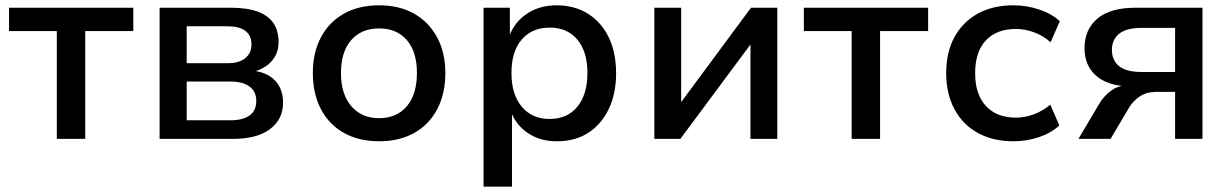

<svg xmlns="http://www.w3.org/2000/svg" viewBox="-20 -523 4634 723"><path d="M194 0V-406H14V-494H482V-406H301V0Z M581 0V-494H848Q911 -494 951 -479Q991 -464 1010 -435.5Q1029 -407 1029 -364Q1029 -323 1003.5 -293.5Q978 -264 934 -253V-257Q971 -252 996 -236Q1021 -220 1033.5 -194.5Q1046 -169 1046 -137Q1046 -74 997 -37Q948 0 857 0ZM683 -70H847Q894 -70 919.5 -88Q945 -106 945 -143Q945 -179 919 -197.5Q893 -216 847 -216H683ZM683 -285H838Q880 -285 903.5 -304Q927 -323 927 -356Q927 -390 903.5 -407Q880 -424 838 -424H683Z M1408 9Q1331 9 1275 -22.5Q1219 -54 1188.5 -112Q1158 -170 1158 -248Q1158 -325 1188.5 -382.5Q1219 -440 1275 -471.5Q1331 -503 1407 -503Q1484 -503 1539.5 -471.5Q1595 -440 1626 -382.5Q1657 -325 1657 -248Q1657 -170 1626.5 -112Q1596 -54 1540 -22.5Q1484 9 1408 9ZM1407 -78Q1474 -78 1512 -123Q1550 -168 1550 -248Q1550 -328 1512 -372Q1474 -416 1408 -416Q1341 -416 1302.5 -372Q1264 -328 1264 -248Q1264 -168 1303 -123Q1342 -78 1407 -78Z M1801 180V-494H1900V-388H1898Q1919 -442 1966 -472.5Q2013 -503 2076 -503Q2144 -503 2194.5 -471Q2245 -439 2272.5 -382Q2300 -325 2300 -247Q2300 -171 2272.5 -113Q2245 -55 2195.5 -23Q2146 9 2077 9Q2015 9 1970 -20.5Q1925 -50 1905 -100H1908V180ZM2049 -75Q2116 -75 2154 -121Q2192 -167 2192 -248Q2192 -329 2154 -374Q2116 -419 2050 -419Q1983 -419 1944.5 -374Q1906 -329 1906 -248Q1906 -167 1945 -121Q1984 -75 2049 -75Z M2444 0V-494H2545V-125H2535L2808 -494H2907V0H2806V-369H2816L2542 0Z M3187 0V-406H3007V-494H3475V-406H3294V0Z M3796 9Q3719 9 3662 -22.5Q3605 -54 3574 -112Q3543 -170 3543 -248Q3543 -327 3574.5 -384Q3606 -441 3662.5 -472Q3719 -503 3796 -503Q3847 -503 3894 -487Q3941 -471 3971 -443L3936 -364Q3908 -389 3873.5 -401.5Q3839 -414 3806 -414Q3733 -414 3692.5 -371Q3652 -328 3652 -247Q3652 -168 3692.5 -124Q3733 -80 3806 -80Q3839 -80 3873 -92.5Q3907 -105 3935 -129L3969 -51Q3940 -23 3893.5 -7Q3847 9 3796 9Z M4041 0 4118 -130Q4137 -162 4163 -181Q4189 -200 4216 -200H4226V-198Q4180 -199 4143 -215.5Q4106 -232 4085 -264Q4064 -296 4064 -342Q4064 -412 4112.5 -453Q4161 -494 4257 -494H4508V0H4405V-177H4334Q4298 -177 4272 -160Q4246 -143 4230 -115L4162 0ZM4278 -252H4405V-418H4278Q4222 -418 4194.5 -396Q4167 -374 4167 -335Q4167 -296 4194 -274Q4221 -252 4278 -252Z"/></svg>

Font: Nunito Sans 9pt SemiBold
Style: Regular
Weight: 600
Version: Version 3.101;gftools[0.9.27]